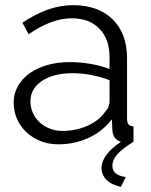

<svg xmlns="http://www.w3.org/2000/svg" viewBox="-20 -550 585 745"><path d="M449 175Q412 167 393 147.5Q374 128 374 102Q374 77 392 52Q410 27 449 0Q418 -9 416 -46L414 -87Q378 -40 323.5 -15Q269 10 206 10Q169 10 137.5 -2.5Q106 -15 82.5 -37Q59 -59 46 -88.5Q33 -118 33 -152Q33 -186 49 -215Q65 -244 94 -265Q123 -286 163 -297.5Q203 -309 251 -309Q291 -309 332 -302Q373 -295 405 -282V-329Q405 -398 366 -438.5Q327 -479 258 -479Q218 -479 176 -463Q134 -447 91 -417L67 -462Q168 -530 263 -530Q361 -530 417 -475Q473 -420 473 -323V-88Q473 -60 498 -60V0Q453 28 434.5 49.5Q416 71 416 93Q416 130 468 137ZM222 -42Q275 -42 319.5 -62Q364 -82 387 -115Q396 -124 400.5 -134.5Q405 -145 405 -154V-239Q371 -252 334.5 -259Q298 -266 260 -266Q188 -266 143 -236Q98 -206 98 -157Q98 -133 107.5 -112Q117 -91 133.5 -75.5Q150 -60 173 -51Q196 -42 222 -42Z"/></svg>

Font: IngvarSans
Style: Regular
Weight: 400
Version: Version 1.000